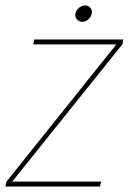

<svg xmlns="http://www.w3.org/2000/svg" viewBox="-38 -685 473 705"><path d="M415 -540 411.1 -522 6.8 -18.1H333L329.1 0H-18.1L-14.2 -18.1L389.2 -522H84L87.9 -540ZM286.4 -613.8Q276.4 -605 264.2 -605Q252 -605 244.4 -613.8Q236.8 -622.6 238.8 -634.8Q240.7 -647 251.7 -656Q262.7 -665 274.9 -665Q287.1 -665 294.2 -656Q301.3 -647 298.8 -634.8Q296.4 -622.6 286.4 -613.8Z"/></svg>

Font: SVN-Poppins Thin
Style: Italic
Weight: 100
Italic angle: -10°
Designer: Ninad Kale (Devanagari), Jonny Pinhorn (Latin)
Foundry: Indian Type Foundry
Version: Version 3.002 2017